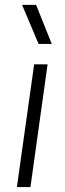

<svg xmlns="http://www.w3.org/2000/svg" viewBox="-20 -762 263 782"><path d="M173.8 -500 104 0H48.8L119.1 -500ZM69.8 -742.2H127L190.9 -583H137.2Z"/></svg>

Font: Human Sans Light
Style: Italic
Weight: 300
Italic angle: -8°
Designer: Tim Radville
Foundry: Continuum
Version: Version 1.000;FEAKit 1.0